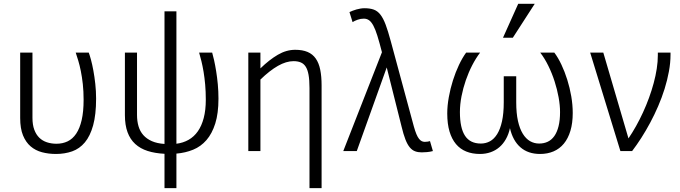

<svg xmlns="http://www.w3.org/2000/svg" viewBox="-20 -786 3539 999"><path d="M85 -512.2H148.9V-172.9Q148.9 -136.7 158.4 -111.1Q168 -85.4 184.6 -69.3Q201.2 -53.2 224.1 -45.7Q247.1 -38.1 273.9 -38.1Q305.7 -38.1 331.8 -50.5Q357.9 -63 376.5 -90.6Q395 -118.2 405 -161.6Q415 -205.1 415 -267.1Q415 -311 410.9 -348.4Q406.7 -385.7 400.6 -416Q394.5 -446.3 387.2 -470.5Q379.9 -494.6 374 -512.2H441.9Q446.8 -499 453.4 -474.9Q460 -450.7 465.8 -418.9Q471.7 -387.2 475.8 -349.9Q480 -312.5 480 -272.9Q480 -189.5 464.6 -133.8Q449.2 -78.1 421.6 -45.2Q394 -12.2 355.5 1.5Q316.9 15.1 271 15.1Q232.4 15.1 198.5 6.1Q164.6 -2.9 139.4 -24.4Q114.3 -45.9 99.6 -81.8Q85 -117.7 85 -171.9Z M897.9 -727.1V-38.1Q933.1 -42.5 961.4 -58.6Q989.7 -74.7 1009.5 -103Q1029.3 -131.3 1040 -172.1Q1050.8 -212.9 1050.8 -267.1Q1050.8 -309.6 1047.6 -345.5Q1044.4 -381.3 1039.3 -411.9Q1034.2 -442.4 1028.1 -467.3Q1022 -492.2 1016.1 -512.2H1084Q1088.4 -497.6 1094 -472.4Q1099.6 -447.3 1104.7 -415.5Q1109.9 -383.8 1113.3 -347.2Q1116.7 -310.5 1116.7 -272.9Q1116.7 -196.3 1100.1 -143.6Q1083.5 -90.8 1054.2 -57.1Q1024.9 -23.4 984.9 -7.1Q944.8 9.3 897.9 13.2V192.9H835.9V14.2Q786.6 11.7 748.3 -0.5Q710 -12.7 683.6 -36.9Q657.2 -61 643.6 -98.1Q629.9 -135.3 629.9 -187V-512.2H692.9V-188Q692.9 -155.8 700.7 -129.2Q708.5 -102.5 725.8 -83Q743.2 -63.5 770.3 -51.5Q797.4 -39.6 835.9 -37.1V-727.1Z M1590.3 192.9V-328.1Q1590.3 -369.6 1585.4 -396.7Q1580.6 -423.8 1570.3 -439.5Q1560.1 -455.1 1544.4 -461.4Q1528.8 -467.8 1507.3 -467.8Q1469.2 -467.8 1426.3 -443.4Q1383.3 -418.9 1335 -372.1V0H1272V-512.2H1335V-430.2Q1381.3 -475.1 1425.5 -501Q1469.7 -526.9 1516.1 -526.9Q1554.2 -526.9 1580.6 -515.6Q1606.9 -504.4 1623 -481.2Q1639.2 -458 1646.2 -423.3Q1653.3 -388.7 1653.3 -341.8V192.9Z M2133.3 -127.9Q2140.1 -103.5 2146.7 -87.9Q2153.3 -72.3 2160.4 -63.5Q2167.5 -54.7 2174.8 -51.3Q2182.1 -47.9 2190.4 -47.9Q2197.8 -47.9 2205.3 -49.1Q2212.9 -50.3 2217.3 -51.8L2232.4 0Q2218.3 3.9 2201.9 5.4Q2185.5 6.8 2174.3 6.8Q2155.3 6.8 2139.9 1.2Q2124.5 -4.4 2112.1 -19.3Q2099.6 -34.2 2089.4 -60.5Q2079.1 -86.9 2069.3 -127.9L1992.2 -435.1L1836.4 0H1766.1L1967.3 -514.2Q1954.1 -565.9 1943.6 -599.6Q1933.1 -633.3 1922.4 -653.1Q1911.6 -672.9 1899.9 -680.9Q1888.2 -689 1873 -689Q1856.4 -689 1840.6 -683.3Q1824.7 -677.7 1814.5 -670.9L1798.3 -723.1Q1805.7 -726.6 1814.9 -730.2Q1824.2 -733.9 1834.7 -736.8Q1845.2 -739.7 1856 -741.5Q1866.7 -743.2 1876.5 -743.2Q1904.8 -743.2 1924.6 -736.1Q1944.3 -729 1959.2 -710Q1974.1 -690.9 1986.6 -657.7Q1999 -624.5 2013.2 -571.8Z M2864.3 -512.2Q2883.8 -486.3 2901.1 -449.7Q2918.5 -413.1 2931.6 -371.1Q2944.8 -329.1 2952.4 -284.7Q2960 -240.2 2960 -198.2Q2960 -145.5 2948 -105.5Q2936 -65.4 2913.8 -38.6Q2891.6 -11.7 2860.1 1.7Q2828.6 15.1 2790 15.1Q2728 15.1 2688.2 -19.3Q2648.4 -53.7 2633.3 -119.1Q2626.5 -87.4 2612.3 -62.3Q2598.1 -37.1 2578.1 -20Q2558.1 -2.9 2532.5 6.1Q2506.8 15.1 2477.1 15.1Q2437.5 15.1 2406 2.4Q2374.5 -10.3 2352.5 -36.4Q2330.6 -62.5 2318.8 -102.1Q2307.1 -141.6 2307.1 -195.8Q2307.1 -235.8 2315.2 -280.5Q2323.2 -325.2 2336.7 -367.7Q2350.1 -410.2 2367.9 -447.8Q2385.7 -485.4 2405.3 -512.2H2478Q2456.1 -483.4 2437 -446.5Q2418 -409.7 2403.8 -368.7Q2389.6 -327.6 2381.3 -285.2Q2373 -242.7 2373 -203.1Q2373 -119.6 2399.7 -79.3Q2426.3 -39.1 2481.9 -39.1Q2507.3 -39.1 2529.1 -50.8Q2550.8 -62.5 2566.9 -88.4Q2583 -114.3 2592 -155Q2601.1 -195.8 2601.1 -253.9V-389.2H2666V-253.9Q2666 -197.3 2675 -156.7Q2684.1 -116.2 2700.2 -90.1Q2716.3 -64 2738 -51.5Q2759.8 -39.1 2785.2 -39.1Q2810.1 -39.1 2830.1 -48.6Q2850.1 -58.1 2864.3 -78.1Q2878.4 -98.1 2886.2 -129.2Q2894 -160.2 2894 -203.1Q2894 -238.3 2886.5 -279.8Q2878.9 -321.3 2865.5 -363Q2852.1 -404.8 2833 -443.6Q2814 -482.4 2791 -512.2ZM2648.4 -589.8H2597.2L2676.3 -766.1H2762.2Z M3119.1 -512.2 3250 -65.9Q3270 -95.2 3289.3 -129.6Q3308.6 -164.1 3325.7 -201.2Q3342.8 -238.3 3356.9 -277.1Q3371.1 -315.9 3381.3 -354Q3391.6 -392.1 3397.2 -428.7Q3402.8 -465.3 3402.8 -498V-512.2H3468.8V-501Q3468.8 -459 3460.4 -414.1Q3452.1 -369.1 3438 -323.7Q3423.8 -278.3 3404.5 -233.6Q3385.3 -189 3363 -147.5Q3340.8 -106 3316.7 -68.4Q3292.5 -30.8 3269 0H3208L3050.8 -512.2Z"/></svg>

Font: Clear Sans Light
Style: Regular
Weight: 300
Foundry: Intel Corporation
Version: Version 1.00